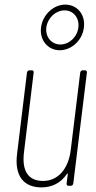

<svg xmlns="http://www.w3.org/2000/svg" viewBox="-20 -806 415 833"><path d="M239 -588C291 -588 338 -632 344 -687C351 -742 316 -786 263 -786C212 -786 165 -742 158 -687C151 -632 188 -588 239 -588ZM260 -761C298 -761 325 -729 320 -687C315 -645 280 -613 242 -613C204 -613 176 -645 181 -687C187 -729 222 -761 260 -761ZM328 -491 287 -156C277 -72 231 -21 167 -21C104 -21 74 -62 84 -145L126 -491C127 -497 124 -501 118 -501H108C102 -501 98 -497 97 -491L54 -138C42 -40 85 7 160 7C205 7 244 -12 270 -51C272 -55 274 -54 274 -50L269 -10C268 -4 272 0 277 0H287C293 0 297 -4 298 -10L357 -491C358 -497 354 -501 349 -501H339C333 -501 329 -497 328 -491Z"/></svg>

Font: Barlow Condensed Thin
Style: Italic
Weight: 250
Width: 3
Italic angle: -7°
Designer: Jeremy Tribby
Foundry: Tribby Type
Version: Version 1.422;hotconv 1.0.109;makeotfexe 2.5.65596